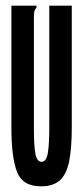

<svg xmlns="http://www.w3.org/2000/svg" viewBox="-20 -643 290 674"><path d="M126 11Q60 12 40 -39Q20 -90 20 -195V-623H108V-616Q102 -610 100.5 -603Q99 -596 99 -579V-194Q99 -129 104.5 -102Q110 -75 126 -75Q143 -75 148 -106.5Q153 -138 153 -197V-623H232V-198Q232 -121 222.5 -75.5Q213 -30 189.5 -9.5Q166 11 126 11Z"/></svg>

Font: Inconsolata UltraCondensed ExtraBold
Style: Regular
Weight: 800
Width: 1
Monospace: yes
Designer: Raph Levien, Cyreal, Brenton Simpson
Foundry: Raph Levien, Cyreal, Google
Version: Version 3.001; ttfautohint (v1.8.2.53-6de2)